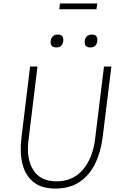

<svg xmlns="http://www.w3.org/2000/svg" viewBox="-20 -1087 691 1117"><path d="M329 -1067H546L541 -1033H325ZM275 -848Q280 -886 317 -886Q352 -886 348 -848Q343 -811 308 -811Q271 -811 275 -848ZM473 -848Q478 -886 515 -886Q550 -886 546 -848Q541 -811 506 -811Q469 -811 473 -848ZM105 -287 155 -700H198L146 -273Q132 -164 173.5 -98Q215 -32 309 -32Q403 -32 461 -98.5Q519 -165 533 -277L585 -700H628L577 -287Q566 -201 533 -134Q500 -67 442.5 -28.5Q385 10 302 10Q221 10 174 -28.5Q127 -67 110.5 -134Q94 -201 105 -287Z"/></svg>

Font: Haskoy ExtraLight
Style: Italic
Weight: 200
Designer: Ertekin Erdin
Foundry: Ertekin Erdin
Version: Version 2.000; ttfautohint (v1.8.4.7-5d5b)